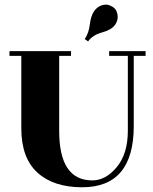

<svg xmlns="http://www.w3.org/2000/svg" viewBox="-20 -776 645 811"><path d="M338 -611Q355 -636 359.5 -673Q364 -710 378 -729.5Q392 -749 413 -754.5Q434 -760 450 -750Q471 -741 476 -716.5Q481 -692 466 -671Q451 -650 411 -639Q371 -628 352 -601ZM545 -244Q545 15 327 15Q206 15 138 -47Q70 -109 70 -234V-540H20V-560H280V-540H230V-223Q230 -14 370 -14Q427 -14 473.5 -70.5Q520 -127 520 -224V-540H441V-560H595V-540H545Z"/></svg>

Font: Rozha One
Style: Regular
Weight: 400
Designer: Tim Donaldson, Indian Type Foundry
Foundry: Indian Type Foundry
Version: Version 1.300;PS 1.0;hotconv 1.0.78;makeotf.lib2.5.61930; tt